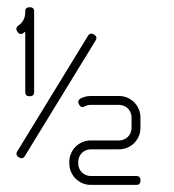

<svg xmlns="http://www.w3.org/2000/svg" viewBox="-20 -520 490 540"><path d="M51 -489.5V-484.8C51 -476.8 49.1 -469.5 45.4 -462.9C41.6 -456.3 36.6 -451 30.2 -447C27.9 -445.3 26.5 -443.2 26.1 -440.6C25.7 -438 26.2 -435.6 27.5 -433.2L30.2 -429C31.8 -426.7 33.9 -425.2 36.6 -424.6C39.4 -424 41.9 -424.5 44.2 -426L47.6 -428.5C48.7 -429.3 49.8 -430.2 51 -431.2V-259.5C51 -256.7 52 -254.3 53.9 -252.4C55.8 -250.5 58.2 -249.5 61 -249.5H66C68.8 -249.5 71.2 -250.5 73.1 -252.4C75 -254.3 76 -256.7 76 -259.5V-489.5C76 -492.3 75 -494.7 73.1 -496.6C71.2 -498.5 68.8 -499.5 66 -499.5H61C58.2 -499.5 55.8 -498.5 53.9 -496.6C52 -494.7 51 -492.3 51 -489.5ZM315 -100C323.3 -100 331.1 -101.6 338.4 -104.8C345.6 -107.9 352 -112.2 357.4 -117.6C362.8 -123 367.1 -129.4 370.2 -136.6C373.4 -143.9 375 -151.7 375 -160V-190C375 -198.2 373.4 -205.9 370.2 -213.2C367.1 -220.6 362.8 -227 357.4 -232.4C352 -237.8 345.6 -242.1 338.4 -245.2C331.1 -248.4 323.3 -250 315 -250H235C229.7 -250 224.6 -249.4 219.9 -248.1C215.1 -246.9 210.6 -245.1 206.2 -242.8L205.2 -242C202.9 -240.7 201.3 -238.7 200.5 -236.1C199.7 -233.5 199.9 -231 201.2 -228.5L203.5 -224.2C204.8 -221.8 206.8 -220.1 209.4 -219.2C212 -218.4 214.5 -218.7 217 -220L218 -220.8C223.2 -223.6 228.8 -225 235 -225H315C319.8 -225 324.4 -224.1 328.6 -222.2C332.9 -220.4 336.6 -217.9 339.8 -214.8C342.9 -211.6 345.4 -207.9 347.2 -203.6C349.1 -199.4 350 -194.8 350 -190V-160C350 -155.2 349.1 -150.6 347.2 -146.4C345.4 -142.1 342.9 -138.4 339.8 -135.2C336.6 -132.1 332.9 -129.6 328.6 -127.8C324.4 -125.9 319.8 -125 315 -125H235C226.7 -125 218.9 -123.4 211.6 -120.2C204.4 -117.1 198 -112.8 192.6 -107.4C187.2 -102 182.9 -95.6 179.8 -88.2C176.6 -80.9 175 -73.2 175 -65V-60C175 -51.7 176.6 -43.9 179.8 -36.6C182.9 -29.4 187.2 -23 192.6 -17.6C198 -12.2 204.4 -7.9 211.6 -4.8C218.9 -1.6 226.7 0 235 0H365C367.8 0 370.2 -1 372.1 -2.9C374 -4.8 375 -7.2 375 -10V-15C375 -17.8 374 -20.2 372.1 -22.1C370.2 -24 367.8 -25 365 -25H235C230.2 -25 225.6 -25.9 221.4 -27.8C217.1 -29.6 213.4 -32.1 210.2 -35.2C207.1 -38.4 204.6 -42.1 202.8 -46.4C200.9 -50.6 200 -55.2 200 -60V-65C200 -69.8 200.9 -74.4 202.8 -78.6C204.6 -82.9 207.1 -86.6 210.2 -89.8C213.4 -92.9 217.1 -95.4 221.4 -97.2C225.6 -99.1 230.2 -100 235 -100ZM228.2 -420.5 27.5 -92.5C26.2 -90.1 25.9 -87.6 26.6 -84.8C27.4 -82.1 28.9 -80.1 31.2 -78.7L35.5 -76.2C37.8 -74.9 40.4 -74.6 43.1 -75.3C45.9 -76.1 47.9 -77.6 49.2 -80L250 -408C251.3 -410.3 251.6 -412.8 250.9 -415.5C250.1 -418.1 248.6 -420.2 246.2 -421.7L242 -424.2C239.7 -425.6 237.1 -425.8 234.4 -425.1C231.6 -424.3 229.6 -422.8 228.2 -420.5Z"/></svg>

Font: lerotica
Style: Regular
Weight: 400
Designer: defharo
Foundry: deFharo
Version: Version 1.001 2011